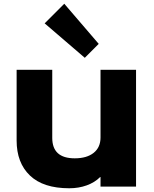

<svg xmlns="http://www.w3.org/2000/svg" viewBox="-20 -1007 830 1037"><path d="M714.8 -629.9V1H522.9V-50.8H521Q491.7 -21.5 448.5 -5.9Q405.3 9.8 354 9.8Q213.4 9.8 141.6 -59.1Q69.8 -127.9 69.8 -248V-629.9H262.2V-262.2Q262.2 -151.9 383.8 -151.9Q448.7 -151.9 485.8 -181.4Q522.9 -210.9 522.9 -264.2V-629.9ZM327.1 -986.8 513.2 -770 438 -694.8 221.2 -880.9Z"/></svg>

Font: Sinkin Sans 800 Black
Style: Regular
Weight: 900
Designer: Keith Bates
Foundry: K-Type
Version: Sinkin Sans (version 1.0)  by Keith Bates   •   © 2014   www